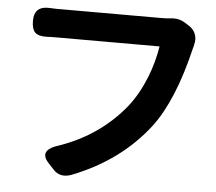

<svg xmlns="http://www.w3.org/2000/svg" viewBox="-52 -774 965 857"><g transform="rotate(5 430.0 -345.0)"><path d="M216 2 192 -24Q141 -79 233 -107Q411 -169 525 -310Q570 -367 602 -447Q629 -516 640 -586H411H183Q150 -586 134 -585Q97 -584 82 -599Q67 -614 67 -651Q67 -720 141 -714Q150 -714 166 -713Q178 -713 184 -713H637Q662 -713 677 -715Q715 -720 744 -701L765 -688Q785 -674 792.5 -652.5Q800 -631 793 -607Q793 -604 791.5 -598.5Q790 -593 789 -590Q733 -355 642 -233Q514 -65 299 19Q248 38 216 2Z"/></g></svg>

Font: GenSenRounded TW B
Style: Regular
Weight: 700
Version: Version 1.501;PS 1;hotconv 16.6.51;makeotf.lib2.5.65220